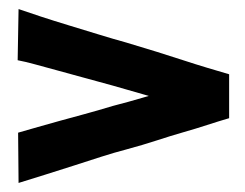

<svg xmlns="http://www.w3.org/2000/svg" viewBox="-20 -512 540 424"><path d="M21 -108 20 -219Q41 -225 63.5 -231.5Q86 -238 111.5 -245Q137 -252 166.5 -260Q196 -268 229 -278Q264 -287 296 -296.5Q328 -306 359 -315Q390 -324 421 -332.5Q452 -341 486 -348V-251Q462 -244 437.5 -236Q413 -228 385 -220Q357 -212 326.5 -202Q296 -192 259 -182Q232 -175 202.5 -165.5Q173 -156 142 -146Q111 -136 80.5 -126.5Q50 -117 21 -108ZM21 -492Q41 -485 70 -475.5Q99 -466 132 -456Q165 -446 197.5 -436Q230 -426 259 -418Q296 -407 326.5 -397.5Q357 -388 384.5 -379Q412 -370 437 -362.5Q462 -355 486 -348V-251Q466 -256 436.5 -264Q407 -272 372 -282Q337 -292 300.5 -302.5Q264 -313 229 -323Q196 -332 165 -340.5Q134 -349 106.5 -356.5Q79 -364 57 -370Q35 -376 19 -379Z"/></svg>

Font: Truculenta ExtraBold
Style: Regular
Weight: 800
Version: Version 1.002